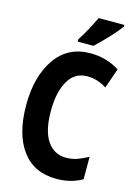

<svg xmlns="http://www.w3.org/2000/svg" viewBox="-138 -1004 776 1090"><g transform="rotate(15 250.0 -459.0)"><path d="M314 -771Q349 -803 391 -848Q433 -893 453 -922V-931H302Q286 -897 266 -860Q246 -823 221 -784V-771ZM456 -25V-157Q426 -140 394.5 -128.5Q363 -117 327 -117Q257 -117 216.5 -176Q176 -235 176 -353Q176 -461 214 -528Q252 -595 326 -595Q386 -595 440 -560L481 -677Q405 -726 310 -726Q177 -726 104.5 -621Q32 -516 32 -349Q32 -178 102.5 -82.5Q173 13 305 13Q391 13 456 -25Z"/></g></svg>

Font: Noto Sans Mono UI Condensed ExtraBold
Style: Regular
Weight: 800
Width: 3
Designer: Monotype Design team
Foundry: Monotype Imaging Inc.
Version: 1.000